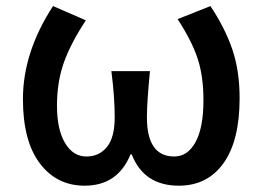

<svg xmlns="http://www.w3.org/2000/svg" viewBox="-20 -584 844 617"><path d="M252 12.7Q162.1 12.7 107.9 -59.1Q53.7 -130.9 53.7 -265.6Q53.7 -416 150.4 -564.5L255.9 -518.6Q208 -446.3 185.5 -383.8Q163.1 -321.3 163.1 -244.1Q163.1 -168 189 -124.5Q214.8 -81.1 257.8 -81.1Q298.8 -81.1 323.7 -111.8Q348.6 -142.6 348.6 -207Q348.6 -272.5 337.9 -355.5H461.9Q452.1 -254.9 452.1 -207Q452.1 -81.1 540 -81.1Q583 -81.1 608.4 -127.4Q633.8 -173.8 633.8 -261.7Q633.8 -338.9 615.2 -395.5Q596.7 -452.1 550.8 -522.5L656.2 -564.5Q703.1 -494.1 726.6 -425.3Q750 -356.4 750 -268.6Q750 -131.8 698.2 -59.6Q646.5 12.7 554.7 12.7Q442.4 12.7 403.3 -87.9H399.4Q358.4 12.7 252 12.7Z"/></svg>

Font: Gen Shin Gothic Medium
Style: Regular
Weight: 500
Designer: [Source Han Sans]
Ryoko NISHIZUKA  (kana & ideographs); Paul D. Hunt (Latin, Greek & Cyrillic); Wenlong ZHANG  (bopomofo
Version: Version 1.002.20150607